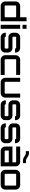

<svg xmlns="http://www.w3.org/2000/svg" viewBox="2398 -3280 881 5718"><g transform="rotate(90 2839.0 -420.5)"><path d="M157 0H613V-770H494V-580H157C83 -580 23 -519 23 -446V-134C23 -61 83 0 157 0ZM162 -119C152 -119 143 -128 143 -138V-442C143 -452 152 -461 162 -461H475C485 -461 494 -452 494 -442V-138C494 -128 485 -119 475 -119Z M838 -650V-770H719V-650ZM838 0V-580H719V0Z M1089 0H1410C1484 0 1545 -61 1545 -134V-216C1545 -289 1484 -350 1410 -350H1093C1083 -350 1074 -359 1074 -368V-442C1074 -452 1083 -461 1093 -461H1406C1416 -461 1425 -452 1425 -442V-427H1545V-446C1545 -519 1484 -580 1410 -580H1089C1016 -580 955 -519 955 -446V-364C955 -291 1016 -230 1089 -230H1406C1416 -230 1425 -221 1425 -212V-138C1425 -128 1416 -119 1406 -119H1093C1083 -119 1074 -128 1074 -138V-153H955V-134C955 -61 1016 0 1089 0Z M1758 0H2213V-119H1762C1752 -119 1743 -128 1743 -138V-442C1743 -452 1752 -461 1762 -461H2212V-580H1758C1685 -580 1624 -519 1624 -446V-134C1624 -61 1685 0 1758 0Z M2431 0H2752C2827 0 2886 -61 2886 -134V-580H2767V-138C2767 -128 2758 -119 2748 -119H2435C2425 -119 2416 -128 2416 -138V-580H2297V-134C2297 -61 2357 0 2431 0Z M3102 0H3423C3497 0 3558 -61 3558 -134V-216C3558 -289 3497 -350 3423 -350H3106C3096 -350 3087 -359 3087 -368V-442C3087 -452 3096 -461 3106 -461H3419C3429 -461 3438 -452 3438 -442V-427H3558V-446C3558 -519 3497 -580 3423 -580H3102C3029 -580 2968 -519 2968 -446V-364C2968 -291 3029 -230 3102 -230H3419C3429 -230 3438 -221 3438 -212V-138C3438 -128 3429 -119 3419 -119H3106C3096 -119 3087 -128 3087 -138V-153H2968V-134C2968 -61 3029 0 3102 0Z M3788 0H4109C4183 0 4244 -61 4244 -134V-216C4244 -289 4183 -350 4109 -350H3792C3782 -350 3773 -359 3773 -368V-442C3773 -452 3782 -461 3792 -461H4105C4115 -461 4124 -452 4124 -442V-427H4244V-446C4244 -519 4183 -580 4109 -580H3788C3715 -580 3654 -519 3654 -446V-364C3654 -291 3715 -230 3788 -230H4105C4115 -230 4124 -221 4124 -212V-138C4124 -128 4115 -119 4105 -119H3792C3782 -119 3773 -128 3773 -138V-153H3654V-134C3654 -61 3715 0 3788 0Z M4756 -663H4838V-753H4764C4734 -753 4699 -768 4660 -797C4621 -827 4586 -841 4554 -841H4480V-750H4538C4567 -750 4600 -735 4640 -706C4681 -677 4719 -663 4756 -663ZM4478 0H4933V-446C4933 -519 4874 -580 4799 -580H4344V-461H4795C4805 -461 4814 -452 4814 -442V-350H4344V-134C4344 -61 4404 0 4478 0ZM4482 -119C4472 -119 4463 -128 4463 -138V-241H4814V-119Z M5171 0H5492C5567 0 5626 -61 5626 -134V-446C5626 -519 5567 -580 5492 -580H5171C5098 -580 5037 -519 5037 -446V-134C5037 -61 5098 0 5171 0ZM5175 -119C5165 -119 5156 -128 5156 -138V-442C5156 -452 5165 -461 5175 -461H5488C5498 -461 5507 -452 5507 -442V-138C5507 -128 5498 -119 5488 -119Z"/></g></svg>

Font: Orbitron SemiBold
Style: Regular
Weight: 600
Designer: Matt McInerney
Foundry: The League of Moveable Type
Version: Version 2.001